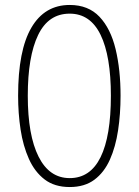

<svg xmlns="http://www.w3.org/2000/svg" viewBox="-20 -744 559 774"><path d="M466 -358Q466 -285 456 -218.5Q446 -152 423 -100.5Q400 -49 360.5 -19.5Q321 10 261 10Q200 10 160 -20.5Q120 -51 96.5 -103.5Q73 -156 63 -221.5Q53 -287 53 -358Q53 -541 106.5 -632.5Q160 -724 261 -724Q336 -724 381 -676.5Q426 -629 446 -546Q466 -463 466 -358ZM92 -358Q92 -199 135.5 -112.5Q179 -26 261 -26Q344 -26 385.5 -110.5Q427 -195 427 -358Q427 -518 385.5 -603.5Q344 -689 261 -689Q175 -689 133.5 -602.5Q92 -516 92 -358Z"/></svg>

Font: Noto Sans Khmer UI ExtraCondensed ExtraLight
Style: Regular
Weight: 200
Width: 2
Designer: Danh Hong and the Monotype Design Team
Foundry: Monotype Imaging Inc.
Version: Version 2.002; ttfautohint (v1.8.4.7-5d5b)